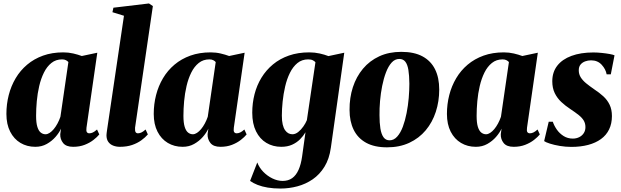

<svg xmlns="http://www.w3.org/2000/svg" viewBox="-20 -837 3589 1109"><path d="M479.5 -99Q477 -80.5 481.8 -73.8Q486.5 -67 496 -67Q506 -67 516.2 -71.8Q526.5 -76.5 540.5 -89L553.5 -60.5Q541.5 -45.5 520 -28.8Q498.5 -12 469 -0.5Q439.5 11 402.5 11Q362 11 344.5 -11Q327 -33 328 -62L332.5 -94Q321.5 -70 300.5 -46Q279.5 -22 250.2 -5.5Q221 11 184 11Q136 11 98.2 -11.5Q60.5 -34 38.8 -76.5Q17 -119 17 -179Q17 -235.5 30.5 -288Q44 -340.5 70.5 -385.2Q97 -430 136.8 -463.5Q176.5 -497 228.8 -515.8Q281 -534.5 345.5 -534.5Q376 -534.5 403.5 -528Q431 -521.5 452.5 -513.5L542 -532.5ZM375 -478.5Q370.5 -484 361.5 -489Q352.5 -494 338.5 -494Q302.5 -494 276.8 -473.2Q251 -452.5 233.8 -417.8Q216.5 -383 206.5 -340Q196.5 -297 192.5 -252.5Q188.5 -208 188.5 -168Q188.5 -127.5 195.8 -104.2Q203 -81 215.5 -71.2Q228 -61.5 243 -61.5Q254.5 -61.5 266.8 -69.5Q279 -77.5 290.5 -91.2Q302 -105 312 -123.5Q322 -142 329 -162.5Z M760 -99Q759 -81 763.2 -74Q767.5 -67 777 -67Q785 -67 795.5 -71.2Q806 -75.5 821 -89L834 -60.5Q819 -43 796.2 -26.5Q773.5 -10 742.8 0.5Q712 11 672 11Q652 11 634.2 4.2Q616.5 -2.5 605.8 -17.2Q595 -32 595 -56Q595 -61 596 -68.5Q597 -76 598.2 -84.8Q599.5 -93.5 600.5 -100.5L696 -746L629.5 -766.5L635 -792.5L840.5 -817L863 -802Z M1330.5 -99Q1328 -80.5 1332.8 -73.8Q1337.5 -67 1347 -67Q1357 -67 1367.2 -71.8Q1377.5 -76.5 1391.5 -89L1404.5 -60.5Q1392.5 -45.5 1371 -28.8Q1349.5 -12 1320 -0.5Q1290.5 11 1253.5 11Q1213 11 1195.5 -11Q1178 -33 1179 -62L1183.5 -94Q1172.5 -70 1151.5 -46Q1130.5 -22 1101.2 -5.5Q1072 11 1035 11Q987 11 949.2 -11.5Q911.5 -34 889.8 -76.5Q868 -119 868 -179Q868 -235.5 881.5 -288Q895 -340.5 921.5 -385.2Q948 -430 987.8 -463.5Q1027.5 -497 1079.8 -515.8Q1132 -534.5 1196.5 -534.5Q1227 -534.5 1254.5 -528Q1282 -521.5 1303.5 -513.5L1393 -532.5ZM1226 -478.5Q1221.5 -484 1212.5 -489Q1203.5 -494 1189.5 -494Q1153.5 -494 1127.8 -473.2Q1102 -452.5 1084.8 -417.8Q1067.5 -383 1057.5 -340Q1047.5 -297 1043.5 -252.5Q1039.5 -208 1039.5 -168Q1039.5 -127.5 1046.8 -104.2Q1054 -81 1066.5 -71.2Q1079 -61.5 1094 -61.5Q1105.5 -61.5 1117.8 -69.5Q1130 -77.5 1141.5 -91.2Q1153 -105 1163 -123.5Q1173 -142 1180 -162.5Z M1891 16.5Q1882 81 1854.2 126Q1826.5 171 1786 198.8Q1745.5 226.5 1697.8 239.2Q1650 252 1600 252Q1559.5 252 1526.5 246.5Q1493.5 241 1468 231Q1442.5 221 1424.5 208L1466 101.5Q1477 130.5 1500.2 154.8Q1523.5 179 1553.2 193.5Q1583 208 1612.5 208Q1645 208 1667.5 192Q1690 176 1704.2 144.5Q1718.5 113 1725 66.5L1744.5 -73Q1732 -51.5 1712.8 -32.2Q1693.5 -13 1666.8 -1Q1640 11 1604.5 11Q1556.5 11 1518.5 -11.8Q1480.5 -34.5 1458.8 -78.5Q1437 -122.5 1437 -186Q1437 -241 1450.2 -292.8Q1463.5 -344.5 1490.2 -388.2Q1517 -432 1556.8 -465Q1596.5 -498 1649 -516.2Q1701.5 -534.5 1766.5 -534.5Q1798 -534.5 1826.8 -528Q1855.5 -521.5 1877 -513L1968.5 -532.5ZM1802 -477.5Q1797 -483.5 1787 -488.8Q1777 -494 1760 -494Q1724 -494 1698 -472.8Q1672 -451.5 1654.5 -416Q1637 -380.5 1627 -337.2Q1617 -294 1612.5 -250.2Q1608 -206.5 1608 -169Q1608 -138.5 1613 -117.8Q1618 -97 1626.8 -84.8Q1635.5 -72.5 1646.2 -67Q1657 -61.5 1669 -61.5Q1686 -61.5 1702.5 -74.5Q1719 -87.5 1732.2 -106.5Q1745.5 -125.5 1752.5 -143Z M2298 -537.5Q2372.5 -537.5 2420.8 -511.2Q2469 -485 2493 -436.5Q2517 -388 2517 -320Q2517 -251.5 2497.2 -191Q2477.5 -130.5 2439 -84.5Q2400.5 -38.5 2344.2 -12.2Q2288 14 2215.5 14Q2142.5 14 2094.5 -12.5Q2046.5 -39 2022.8 -87.5Q1999 -136 1999 -202Q1998.5 -272.5 2018.2 -333.2Q2038 -394 2076.5 -440Q2115 -486 2170.8 -511.8Q2226.5 -537.5 2298 -537.5ZM2286.5 -496.5Q2261 -496.5 2242 -475.5Q2223 -454.5 2209.5 -419Q2196 -383.5 2187.5 -340.8Q2179 -298 2175.2 -254Q2171.5 -210 2172 -172Q2172 -127 2177.2 -94.5Q2182.5 -62 2195.2 -44.2Q2208 -26.5 2230 -26.5Q2255 -26.5 2274.2 -48Q2293.5 -69.5 2306.8 -105Q2320 -140.5 2328.5 -183.8Q2337 -227 2340.8 -271.2Q2344.5 -315.5 2344.5 -353.5Q2344 -402 2338.8 -433.5Q2333.5 -465 2321 -480.8Q2308.5 -496.5 2286.5 -496.5Z M3024 -99Q3021.5 -80.5 3026.2 -73.8Q3031 -67 3040.5 -67Q3050.5 -67 3060.8 -71.8Q3071 -76.5 3085 -89L3098 -60.5Q3086 -45.5 3064.5 -28.8Q3043 -12 3013.5 -0.5Q2984 11 2947 11Q2906.5 11 2889 -11Q2871.5 -33 2872.5 -62L2877 -94Q2866 -70 2845 -46Q2824 -22 2794.8 -5.5Q2765.5 11 2728.5 11Q2680.5 11 2642.8 -11.5Q2605 -34 2583.2 -76.5Q2561.5 -119 2561.5 -179Q2561.5 -235.5 2575 -288Q2588.5 -340.5 2615 -385.2Q2641.5 -430 2681.2 -463.5Q2721 -497 2773.2 -515.8Q2825.5 -534.5 2890 -534.5Q2920.5 -534.5 2948 -528Q2975.5 -521.5 2997 -513.5L3086.5 -532.5ZM2919.5 -478.5Q2915 -484 2906 -489Q2897 -494 2883 -494Q2847 -494 2821.2 -473.2Q2795.5 -452.5 2778.2 -417.8Q2761 -383 2751 -340Q2741 -297 2737 -252.5Q2733 -208 2733 -168Q2733 -127.5 2740.2 -104.2Q2747.5 -81 2760 -71.2Q2772.5 -61.5 2787.5 -61.5Q2799 -61.5 2811.2 -69.5Q2823.5 -77.5 2835 -91.2Q2846.5 -105 2856.5 -123.5Q2866.5 -142 2873.5 -162.5Z M3508 -407.5H3484Q3479 -437 3455.5 -462.8Q3432 -488.5 3394 -488.5Q3376 -488.5 3359.8 -482.5Q3343.5 -476.5 3333.2 -464Q3323 -451.5 3323 -431Q3323 -408.5 3334.2 -390.5Q3345.5 -372.5 3365.2 -356.2Q3385 -340 3411 -322Q3441.5 -302 3464.8 -280.8Q3488 -259.5 3501.2 -232Q3514.5 -204.5 3514.5 -166.5Q3514.5 -123 3498.2 -89.5Q3482 -56 3451.2 -33.8Q3420.5 -11.5 3377.2 0Q3334 11.5 3280 11.5Q3247 11.5 3214 6Q3181 0.5 3156.2 -7.5Q3131.5 -15.5 3123 -22L3149.5 -134H3173Q3180.5 -111 3196.2 -88.5Q3212 -66 3235.5 -51.2Q3259 -36.5 3288.5 -36.5Q3308.5 -36.5 3325 -44.5Q3341.5 -52.5 3351.5 -67.5Q3361.5 -82.5 3361.5 -102.5Q3361.5 -124 3351.8 -140.5Q3342 -157 3322.2 -172.8Q3302.5 -188.5 3273 -208Q3245.5 -226 3222 -248Q3198.5 -270 3184.2 -299.2Q3170 -328.5 3170 -367.5Q3170 -420.5 3198.8 -457.5Q3227.5 -494.5 3280.8 -514.2Q3334 -534 3407.5 -534Q3431 -534 3456.8 -531.2Q3482.5 -528.5 3502.5 -524.8Q3522.5 -521 3529.5 -517.5Z"/></svg>

Font: Merriweather 96pt Black
Style: Italic
Weight: 900
Italic angle: -7.8°
Version: Version 2.101